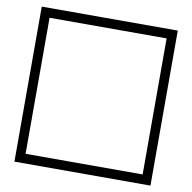

<svg xmlns="http://www.w3.org/2000/svg" viewBox="-83 -834 916 916"><g transform="rotate(10 375.5 -375.5)"><path d="M46 0V-751H705V0ZM659 -46V-705H92V-46Z"/></g></svg>

Font: Pochaevsk
Style: Regular
Weight: 400
Version: Version 1.210; ttfautohint (v1.8.4.7-5d5b)